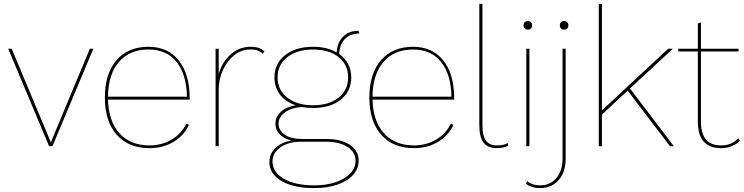

<svg xmlns="http://www.w3.org/2000/svg" viewBox="-20 -750 3818 985"><path d="M459 -500 249 0H232L22 -500H40L241 -20L441 -500Z M953 -239H534Q537 -128 593 -66Q649 -4 747 -4Q810 -4 860.5 -34Q911 -64 936 -116L949 -109Q923 -53 869 -21.5Q815 10 747 10Q639 10 578.5 -59Q518 -128 518 -250Q518 -372 577.5 -441Q637 -510 742 -510Q841 -510 897 -440Q953 -370 953 -246ZM534 -254H939Q937 -368 886 -432Q835 -496 742 -496Q645 -496 590 -432Q535 -368 534 -254Z M1337 -486 1328 -474Q1317 -485 1303.5 -490.5Q1290 -496 1264 -496Q1219 -496 1182 -467Q1145 -438 1123.5 -390.5Q1102 -343 1102 -291V0H1086V-500H1102V-370Q1119 -431 1163 -470.5Q1207 -510 1266 -510Q1313 -510 1337 -486Z M1820 73Q1820 115 1791.5 147Q1763 179 1711 197Q1659 215 1592 215Q1486 215 1424 178.5Q1362 142 1362 81Q1362 39 1392.5 9.5Q1423 -20 1474 -29Q1436 -39 1414.5 -61.5Q1393 -84 1393 -114Q1393 -152 1422 -177.5Q1451 -203 1497 -210Q1445 -227 1416.5 -264.5Q1388 -302 1388 -353Q1388 -424 1442.5 -467Q1497 -510 1586 -510Q1658 -510 1707 -481Q1710 -532 1740 -562Q1770 -592 1819 -592L1824 -578Q1777 -578 1749.5 -550Q1722 -522 1720 -473Q1750 -452 1766 -421.5Q1782 -391 1782 -353Q1782 -282 1728.5 -239Q1675 -196 1586 -196Q1558 -196 1528 -201Q1476 -198 1442.5 -174Q1409 -150 1409 -116Q1409 -81 1441 -59Q1473 -37 1531 -37H1654Q1730 -37 1775 -7Q1820 23 1820 73ZM1586 -210Q1668 -210 1717 -249Q1766 -288 1766 -353Q1766 -418 1717 -457Q1668 -496 1586 -496Q1504 -496 1454 -457Q1404 -418 1404 -353Q1404 -288 1454 -249Q1504 -210 1586 -210ZM1804 75Q1804 31 1763 4Q1722 -23 1653 -23H1525Q1460 -23 1419 5.5Q1378 34 1378 79Q1378 134 1436.5 167.5Q1495 201 1594 201Q1653 201 1701 185Q1749 169 1776.5 140.5Q1804 112 1804 75Z M2310 -239H1891Q1894 -128 1950 -66Q2006 -4 2104 -4Q2167 -4 2217.5 -34Q2268 -64 2293 -116L2306 -109Q2280 -53 2226 -21.5Q2172 10 2104 10Q1996 10 1935.5 -59Q1875 -128 1875 -250Q1875 -372 1934.5 -441Q1994 -510 2099 -510Q2198 -510 2254 -440Q2310 -370 2310 -246ZM1891 -254H2296Q2294 -368 2243 -432Q2192 -496 2099 -496Q2002 -496 1947 -432Q1892 -368 1891 -254Z M2455 -107Q2455 -53 2473 -28.5Q2491 -4 2528 -4Q2549 -4 2561 -7Q2573 -10 2586 -16V-2Q2564 10 2528 10Q2483 10 2461 -18Q2439 -46 2439 -107V-730H2455Z M2666 -620Q2666 -630 2672 -636Q2678 -642 2688 -642Q2698 -642 2704 -636Q2710 -630 2710 -620Q2710 -610 2704 -604Q2698 -598 2688 -598Q2678 -598 2672 -604Q2666 -610 2666 -620ZM2696 0H2680V-500H2696Z M2896 -620Q2896 -610 2890 -604Q2884 -598 2874 -598Q2864 -598 2858 -604Q2852 -610 2852 -620Q2852 -630 2858 -636Q2864 -642 2874 -642Q2884 -642 2890 -636Q2896 -630 2896 -620ZM2882 64Q2882 133 2846 174Q2810 215 2750 215Q2729 215 2710 209Q2691 203 2679 193L2684 179Q2696 190 2713.5 195.5Q2731 201 2750 201Q2803 201 2834.5 163.5Q2866 126 2866 64V-500H2882Z M3200 -285 3068 -162V0H3052V-730H3068V-184L3408 -500H3432L3212 -296L3437 0H3417Z M3776 -28Q3760 -11 3734.5 -0.5Q3709 10 3680 10Q3560 10 3560 -126V-486H3460V-500H3560V-630L3576 -635V-500H3769V-486H3576V-126Q3576 -65 3601.5 -34.5Q3627 -4 3680 -4Q3734 -4 3768 -41Z"/></svg>

Font: Work Sans Hairline
Style: Regular
Weight: 400
Designer: Wei Huang
Foundry: Wei Huang
Version: Version 1.032